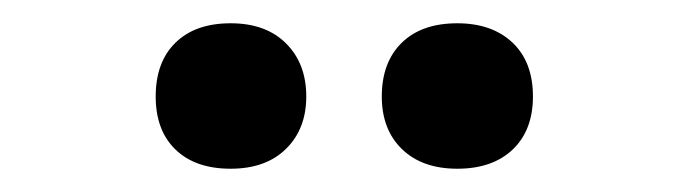

<svg xmlns="http://www.w3.org/2000/svg" viewBox="-20 -768 592 165"><path d="M113.8 -685.1Q113.8 -714.8 130.9 -731.4Q147.9 -748 178.2 -748Q208.5 -748 225.8 -730.7Q243.2 -713.4 243.2 -685.1Q243.2 -657.2 225.8 -640.1Q208.5 -623 178.2 -623Q147.9 -623 130.9 -639.4Q113.8 -655.8 113.8 -685.1ZM308.1 -685.1Q308.1 -714.4 325.2 -731.2Q342.3 -748 373 -748Q402.8 -748 420.4 -731.4Q438 -714.8 438 -685.1Q438 -656.2 420.7 -639.6Q403.3 -623 373 -623Q342.8 -623 325.4 -639.9Q308.1 -656.7 308.1 -685.1Z"/></svg>

Font: TypoPRO Open Sans Condensed
Style: Bold
Weight: 700
Width: 3
Foundry: Ascender Corporation
Version: Version 1.11